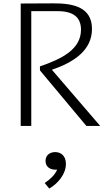

<svg xmlns="http://www.w3.org/2000/svg" viewBox="-20 -751 660 1145"><path d="M166.5 0V-684.5H324C415.5 -684.5 463 -649 463 -574C463 -458 351.5 -400.5 218 -355L218.5 -331L495 0H577.5L289.5 -335C421 -380 528.5 -451 528.5 -578.5C528.5 -706 421.5 -732 296 -731L103.5 -730V0ZM246.5 340.5 274 373.5C325.5 343 373 288 373 226.5C373 178 343.5 156 309 156C277.5 156 251.5 174.5 251.5 208.5C251.5 241 275 261 311 261C314 261 317.5 261 321 260.5C307 293 280 317.5 246.5 340.5Z"/></svg>

Font: Monaspace Argon ExtraLight
Style: Regular
Weight: 200
Designer: Riley Cran & the Lettermatic Team
Foundry: Lettermatic
Version: Version 1.000 (Monaspace Argon)